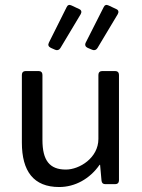

<svg xmlns="http://www.w3.org/2000/svg" viewBox="-20 -752 579 784"><path d="M303.7 -714.8 272.5 -729.5C262.7 -734.4 255.9 -731.4 252 -722.7L179.7 -578.1C174.8 -568.4 177.7 -561.5 187.5 -556.6L205.1 -548.8C213.9 -544.9 221.7 -547.9 226.6 -555.7L309.6 -694.3C314.5 -703.1 312.5 -710.9 303.7 -714.8ZM455.1 -714.8 423.8 -729.5C414.1 -734.4 407.2 -731.4 403.3 -722.7L330.1 -578.1C325.2 -568.4 329.1 -560.5 337.9 -556.6L356.4 -548.8C365.2 -544.9 373 -547.9 377.9 -555.7L460.9 -694.3C465.8 -703.1 463.9 -710.9 455.1 -714.8ZM381.8 -184.6C381.8 -107.4 304.7 -59.6 249 -59.6C182.6 -59.6 153.3 -96.7 153.3 -180.7V-446.3C153.3 -456.1 147.5 -461.9 137.7 -461.9H85C75.2 -461.9 69.3 -456.1 69.3 -446.3V-169.9C69.3 -52.7 117.2 11.7 221.7 11.7C286.1 11.7 346.7 -21.5 386.7 -79.1H388.7L394.5 -14.6C395.5 -4.9 400.4 0 410.2 0H450.2C460 0 465.8 -5.9 465.8 -15.6V-446.3C465.8 -456.1 460 -461.9 450.2 -461.9H397.5C387.7 -461.9 381.8 -456.1 381.8 -446.3Z"/></svg>

Font: Ed Sans Neue
Style: Regular
Weight: 400
Designer: Stephen Hutchings
Version: Version 1.004;PS 001.004;hotconv 1.0.88;makeotf.lib2.5.64775